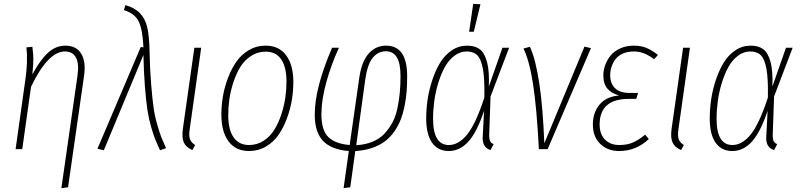

<svg xmlns="http://www.w3.org/2000/svg" viewBox="-20 -765 4115 985"><path d="M294.9 200.2 377 -373Q386.7 -437.5 369.9 -469.2Q353 -501 313 -501Q226.1 -501 139.2 -319.8L94.2 0H60.1L109.9 -355Q124 -451.7 115.2 -522L146 -524.9Q150.9 -490.2 151.1 -464.6Q151.4 -439 146 -382.8Q184.1 -454.6 224.4 -492.7Q264.6 -530.8 315.9 -530.8Q371.6 -530.8 396.7 -489.5Q421.9 -448.2 411.1 -375L329.1 195.8Z M623 -738.8Q671.9 -725.1 698.5 -696.8Q725.1 -668.5 735.4 -625Q745.6 -581.5 747.1 -506.8Q749 -409.7 755.4 -332.8Q761.7 -255.9 768.1 -211.4Q774.4 -167 787.8 -121.6Q801.3 -76.2 808.1 -59.8Q814.9 -43.5 832 -4.9L800.8 5.9Q785.2 -28.3 776.6 -49.3Q768.1 -70.3 755.6 -112.8Q743.2 -155.3 736.3 -200.7Q729.5 -246.1 723.6 -318.8Q717.8 -391.6 715.8 -482.9L512.7 5.9L480 -2L702.1 -523.9L715.8 -522Q711.9 -611.8 692.1 -653.8Q672.4 -695.8 615.7 -712.9Z M1012.2 -520 953.1 -101.1Q948.2 -67.9 954.6 -50.8Q960.9 -33.7 981 -21L966.8 4.9Q933.6 -9.8 922.9 -34.4Q912.1 -59.1 918 -103L977.1 -520Z M1257.8 9.8Q1189.5 9.8 1152.6 -39.6Q1115.7 -88.9 1115.7 -176.8Q1115.7 -221.7 1123.3 -268.6Q1130.9 -315.4 1148.7 -363Q1166.5 -410.6 1191.9 -447.5Q1217.3 -484.4 1256.3 -507.6Q1295.4 -530.8 1342.8 -530.8Q1411.1 -530.8 1448 -481.2Q1484.9 -431.6 1484.9 -344.2Q1484.9 -299.3 1477.3 -252.4Q1469.7 -205.6 1452.1 -158Q1434.6 -110.4 1409.2 -73.5Q1383.8 -36.6 1344.5 -13.4Q1305.2 9.8 1257.8 9.8ZM1257.8 -21Q1299.3 -21 1333 -43.2Q1366.7 -65.4 1387.9 -100.1Q1409.2 -134.8 1423.6 -179Q1438 -223.1 1443.8 -264.9Q1449.7 -306.6 1449.7 -345.2Q1449.7 -421.4 1422.6 -460.7Q1395.5 -500 1342.8 -500Q1301.3 -500 1267.6 -477.8Q1233.9 -455.6 1212.6 -420.9Q1191.4 -386.2 1177 -341.8Q1162.6 -297.4 1156.7 -255.6Q1150.9 -213.9 1150.9 -174.8Q1150.9 -99.6 1178.5 -60.3Q1206.1 -21 1257.8 -21Z M1960.9 -530.8Q2068.8 -530.8 2068.8 -374Q2068.8 -332.5 2066.2 -296.6Q2063.5 -260.7 2055.7 -221.9Q2047.9 -183.1 2035.6 -151.4Q2023.4 -119.6 2002.7 -90.1Q1981.9 -60.5 1954.8 -40Q1927.7 -19.5 1888.9 -6.1Q1850.1 7.3 1802.7 9.8L1776.9 195.8L1742.7 200.2L1769.5 9.8Q1680.7 2.9 1637.7 -41.7Q1594.7 -86.4 1594.7 -176.8Q1594.7 -314.5 1683.6 -520H1718.8Q1678.2 -431.6 1653.6 -341.3Q1628.9 -251 1628.9 -179.2Q1628.9 -96.7 1664.3 -62Q1699.7 -27.3 1773.9 -21L1822.8 -363.8Q1834.5 -447.8 1870.6 -489.3Q1906.7 -530.8 1960.9 -530.8ZM1959.5 -502Q1919.4 -502 1892.1 -468.5Q1864.7 -435.1 1853.5 -355L1807.6 -20Q1854.5 -22.9 1891.4 -38.1Q1928.2 -53.2 1952.4 -79.3Q1976.6 -105.5 1993.4 -137Q2010.3 -168.5 2018.8 -209.5Q2027.3 -250.5 2031 -289.3Q2034.7 -328.1 2034.7 -374Q2034.7 -440.9 2015.6 -471.4Q1996.6 -502 1959.5 -502Z M2407.7 -745.1 2444.8 -743.2 2410.6 -602.1H2386.7ZM2376.5 -530.8Q2416.5 -530.8 2441.2 -512.5Q2465.8 -494.1 2478.5 -447Q2491.2 -399.9 2487.8 -320.8L2557.6 -520H2591.8L2496.6 -270L2489.7 -74.2Q2489.3 -50.3 2494.9 -40Q2500.5 -29.8 2512.7 -25.9L2496.6 4.9Q2453.1 -8.3 2456.5 -64L2463.4 -196.8Q2427.7 -88.9 2383.8 -39.6Q2339.8 9.8 2281.7 9.8Q2227.1 9.8 2196.8 -32.7Q2166.5 -75.2 2166.5 -157.2Q2166.5 -205.1 2173.8 -254.9Q2181.2 -304.7 2197.8 -354.5Q2214.4 -404.3 2238 -443.4Q2261.7 -482.4 2297.6 -506.6Q2333.5 -530.8 2376.5 -530.8ZM2374.5 -501Q2340.3 -501 2311 -478.8Q2281.7 -456.5 2262 -420.7Q2242.2 -384.8 2228.3 -339.1Q2214.4 -293.5 2208 -246.8Q2201.7 -200.2 2201.7 -155.8Q2201.7 -21 2282.7 -21Q2333 -21 2377 -75.4Q2420.9 -129.9 2464.8 -264.2Q2466.8 -357.9 2457.8 -409.4Q2448.7 -460.9 2429.2 -481Q2409.7 -501 2374.5 -501Z M2698.7 -524.9Q2758.3 -394.5 2772.5 -29.8L2978.5 -525.9L3011.7 -518.1L2789.6 0H2744.6Q2733.4 -213.4 2714.6 -334Q2695.8 -454.6 2665.5 -516.1Z M3156.2 9.8Q3096.7 9.8 3059.1 -27.1Q3021.5 -64 3021.5 -126Q3021.5 -188 3056.2 -229Q3090.8 -270 3156.2 -274.9Q3118.2 -285.6 3096.7 -309.8Q3075.2 -334 3075.2 -377.9Q3075.2 -405.3 3085 -431.6Q3094.7 -458 3113 -480.5Q3131.3 -502.9 3162.1 -516.8Q3192.9 -530.8 3231.4 -530.8Q3270 -530.8 3298.6 -518.3Q3327.1 -505.9 3355.5 -482.9L3335.4 -460.9Q3285.6 -501 3231.4 -501Q3199.7 -501 3175.5 -490.2Q3151.4 -479.5 3137.7 -461.2Q3124 -442.9 3117.2 -422.1Q3110.4 -401.4 3110.4 -378.9Q3110.4 -336.9 3135.3 -312.5Q3160.2 -288.1 3211.4 -288.1H3253.4L3244.1 -257.8H3206.5Q3056.2 -257.8 3056.2 -126Q3056.2 -77.1 3083.5 -49.1Q3110.8 -21 3157.2 -21Q3197.8 -21 3227.8 -34.2Q3257.8 -47.4 3289.6 -74.2L3308.6 -51.8Q3243.7 9.8 3156.2 9.8Z M3519.5 -520 3460.4 -101.1Q3455.6 -67.9 3461.9 -50.8Q3468.3 -33.7 3488.3 -21L3474.1 4.9Q3440.9 -9.8 3430.2 -34.4Q3419.4 -59.1 3425.3 -103L3484.4 -520Z M3831.1 -530.8Q3871.1 -530.8 3895.8 -512.5Q3920.4 -494.1 3933.1 -447Q3945.8 -399.9 3942.4 -320.8L4012.2 -520H4046.4L3951.2 -270L3944.3 -74.2Q3943.8 -50.3 3949.5 -40Q3955.1 -29.8 3967.3 -25.9L3951.2 4.9Q3907.7 -8.3 3911.1 -64L3918 -196.8Q3882.3 -88.9 3838.4 -39.6Q3794.4 9.8 3736.3 9.8Q3681.6 9.8 3651.4 -32.7Q3621.1 -75.2 3621.1 -157.2Q3621.1 -205.1 3628.4 -254.9Q3635.7 -304.7 3652.3 -354.5Q3668.9 -404.3 3692.6 -443.4Q3716.3 -482.4 3752.2 -506.6Q3788.1 -530.8 3831.1 -530.8ZM3829.1 -501Q3794.9 -501 3765.6 -478.8Q3736.3 -456.5 3716.6 -420.7Q3696.8 -384.8 3682.9 -339.1Q3668.9 -293.5 3662.6 -246.8Q3656.2 -200.2 3656.2 -155.8Q3656.2 -21 3737.3 -21Q3787.6 -21 3831.5 -75.4Q3875.5 -129.9 3919.4 -264.2Q3921.4 -357.9 3912.4 -409.4Q3903.3 -460.9 3883.8 -481Q3864.3 -501 3829.1 -501Z"/></svg>

Font: Fira Sans Compressed UltraLight
Style: Italic
Weight: 200
Width: 3
Italic angle: -8°
Designer: Carrois Corporate & Edenspiekermann AG
Foundry: Carrois Corporate GbR & Edenspiekermann AG
Version: Version 4.203;PS 004.203;hotconv 1.0.88;makeotf.lib2.5.64775